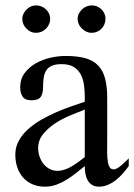

<svg xmlns="http://www.w3.org/2000/svg" viewBox="-20 -681 497 710"><path d="M370.1 -611.3Q370.1 -600.6 366 -591.1Q361.8 -581.5 355 -574.5Q348.1 -567.4 338.6 -563.5Q329.1 -559.6 319.3 -559.6Q298.8 -559.6 283 -575.2Q267.1 -590.8 267.1 -611.3Q267.1 -621.1 271.5 -630.1Q275.9 -639.2 283.2 -646.2Q290.5 -653.3 300 -657.2Q309.6 -661.1 319.3 -661.1Q339.8 -661.1 355 -646.5Q370.1 -631.8 370.1 -611.3ZM165.5 -611.3Q165.5 -600.6 161.1 -591.1Q156.7 -581.5 149.7 -574.5Q142.6 -567.4 133.1 -563.5Q123.5 -559.6 113.3 -559.6Q92.8 -559.6 77.6 -575.2Q62.5 -590.8 62.5 -611.3Q62.5 -621.1 66.9 -630.1Q71.3 -639.2 78.4 -646.2Q85.4 -653.3 94.5 -657.2Q103.5 -661.1 113.3 -661.1Q133.8 -661.1 149.7 -646.5Q165.5 -631.8 165.5 -611.3ZM456.1 -66.9Q446.8 -54.2 435.1 -40.5Q423.3 -26.9 409.7 -15.9Q396 -4.9 379.9 2.2Q363.8 9.3 346.7 9.3Q330.6 9.3 320.3 2.7Q310.1 -3.9 304 -14.9Q297.9 -25.9 295.7 -39.3Q293.5 -52.7 293.5 -66.9L259.8 -40Q243.2 -26.9 225.3 -15.9Q207.5 -4.9 188 2.2Q168.5 9.3 146 9.3Q120.1 9.3 99.6 0.2Q79.1 -8.8 65.2 -24.7Q51.3 -40.5 43.9 -62.3Q36.6 -84 36.6 -109.4Q36.6 -137.2 49.6 -160.6Q62.5 -184.1 84 -203.4Q105.5 -222.7 132.8 -238.3Q160.2 -253.9 188.7 -266.4Q217.3 -278.8 244.6 -288.1L293.5 -304.7V-323.2Q293.5 -346.7 290.3 -368.4Q287.1 -390.1 277.8 -407Q268.6 -423.8 252 -433.8Q235.4 -443.8 207.5 -443.8Q184.6 -443.8 170.9 -437.5Q157.2 -431.2 150.4 -419.7Q143.6 -408.2 141.4 -392.3Q139.2 -376.5 139.2 -357.9Q139.2 -335.4 130.6 -322.8Q122.1 -310.1 96.7 -310.1Q73.2 -310.1 64 -323.2Q54.7 -336.4 54.7 -357.9Q54.7 -389.2 71.3 -411.1Q87.9 -433.1 113 -447.3Q138.2 -461.4 167.5 -467.8Q196.8 -474.1 222.7 -474.1Q266.1 -474.1 295.7 -465.8Q325.2 -457.5 343.3 -438.5Q361.3 -419.4 368.9 -389.6Q376.5 -359.9 376.5 -316.9V-160.2Q376.5 -140.6 376.2 -119.4Q376 -98.1 379.4 -79.1Q381.3 -69.8 385.7 -62.3Q390.1 -54.7 401.4 -54.7Q407.2 -54.7 415 -59.6Q422.9 -64.5 430.7 -71.3Q438.5 -78.1 445.3 -85L456.1 -95.2ZM293.5 -275.9 240.2 -254.4Q210.4 -242.2 184.3 -225.1Q158.2 -208 139.6 -185.3Q121.1 -162.6 121.1 -132.8Q121.1 -118.2 126 -103Q130.9 -87.9 140.1 -75.9Q149.4 -64 162.6 -56.6Q175.8 -49.3 192.9 -49.3Q206.1 -49.3 219.7 -54Q233.4 -58.6 246.3 -66.4Q259.3 -74.2 271.2 -83Q283.2 -91.8 293.5 -100.1Z"/></svg>

Font: Simplified Naskh
Style: Regular
Weight: 400
Designer: SIL International
Foundry: Arabeyes
Version: 1.02_alpha